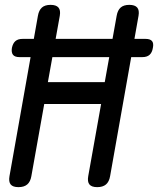

<svg xmlns="http://www.w3.org/2000/svg" viewBox="-20 -760 650 790"><path d="M396 -332H162L109 -35Q105 -12 92 -1Q79 10 56 10Q33 10 24 -1Q15 -12 19 -35L136 -695Q140 -718 152.5 -729Q165 -740 188 -740Q211 -740 220.5 -729Q230 -718 226 -695L177 -422H411L460 -695Q464 -718 476.5 -729Q489 -740 512 -740Q535 -740 544.5 -729Q554 -718 550 -695L433 -35Q429 -12 416 -1Q403 10 380 10Q357 10 348 -1Q339 -12 343 -35ZM60 -525Q41 -525 33.5 -534.5Q26 -544 29 -563Q33 -582 43.5 -591Q54 -600 73 -600H579Q598 -600 605.5 -591Q613 -582 609 -563Q606 -544 595.5 -534.5Q585 -525 566 -525Z"/></svg>

Font: Maple Mono
Style: Italic
Weight: 400
Italic angle: -10°
Monospace: yes
Designer: subframe7536
Version: Version 7.300